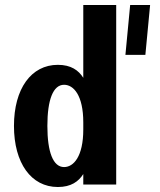

<svg xmlns="http://www.w3.org/2000/svg" viewBox="-20 -740 642 770"><path d="M446 -720H314V-428C295 -458 265 -480 212 -480C105 -480 36 -384 36 -235C36 -86 105 10 212 10C265 10 295 -12 314 -42V0H446ZM170 -235C170 -340 193 -400 237 -400C275 -400 314 -358 314 -249V-221C314 -112 275 -70 237 -70C193 -70 170 -130 170 -235ZM483 -520H563L582 -720H502Z"/></svg>

Font: Tanklager Original
Style: Regular
Weight: 400
Designer: Ariel Martín Pérez
Foundry: Tunera Type Foundry
Version: Version 1.000;Glyphs 3.3 (3310)